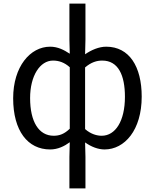

<svg xmlns="http://www.w3.org/2000/svg" viewBox="-20 -816 860 1065"><path d="M365 229H454V54L452 -26C487 -1 525 13 560 13C671 13 766 -94 766 -280C766 -447 697 -557 569 -557C529 -557 487 -539 452 -515L454 -597V-796H365V-597L367 -518C335 -539 301 -557 258 -557C148 -557 53 -447 53 -271C53 -90 134 13 258 13C301 13 337 -5 367 -27L365 54ZM278 -63C195 -63 147 -141 147 -272C147 -396 202 -480 274 -480C306 -480 337 -470 367 -443V-102C337 -73 310 -63 278 -63ZM544 -63C519 -63 485 -71 452 -100V-442C486 -471 517 -480 547 -480C636 -480 673 -399 673 -279C673 -144 620 -63 544 -63Z"/></svg>

Font: Noto Sans T Chinese Regular
Style: Regular
Weight: 400
Designer: Ryoko NISHIZUKA (kana & ideographs); Paul D. Hunt (Latin, Greek & Cyrillic); Wenlong ZHANG (bopomofo); Sandoll Communica
Foundry: Adobe Systems Incorporated
Version: Version 1.000;PS 1;hotconv 1.0.78;makeotf.lib2.5.61930